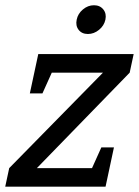

<svg xmlns="http://www.w3.org/2000/svg" viewBox="-41 -704 524 724"><path d="M463 -500 448 -430 98 -70H372L357 0H-21.3L-6.3 -70L347.2 -430H88.8L103.8 -500ZM388.7 -148.3 357 0H274.5L341.2 -148.3ZM71.5 -351.7 103.3 -500H185.8L119 -351.7ZM290.5 -575.8Q267.7 -575.8 255.5 -591.5Q243.3 -607.2 248.2 -630Q252.8 -652.7 271.7 -668.4Q290.5 -684.2 313.3 -684.2Q336 -684.2 348.6 -668.4Q361.2 -652.7 356.5 -630Q351.7 -607.2 332.4 -591.5Q313.2 -575.8 290.5 -575.8Z"/></svg>

Font: Epunda Slab Light
Style: Italic
Weight: 300
Italic angle: -12°
Designer: Simon Atzbach
Foundry: typofactur
Version: Version 1.102